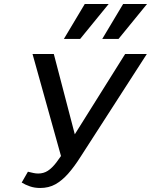

<svg xmlns="http://www.w3.org/2000/svg" viewBox="-20 -927 752 956"><path d="M180 9Q152 9 129 1Q106 -7 88 -18L119 -72Q135 -68 147 -65.5Q159 -63 170 -63Q197 -63 218 -76.5Q239 -90 260.5 -118Q282 -146 309 -189L603 -658H711L381 -146Q350 -97 319.5 -62.5Q289 -28 256 -9.5Q223 9 180 9ZM291 -124 142 -658H248L370 -191ZM298 -733 402 -907H521L379 -733ZM489 -733 593 -907H712L570 -733Z"/></svg>

Font: Ysabeau SemiBold
Style: Italic
Weight: 600
Italic angle: -12°
Designer: Christian Thalmann (Catharsis Fonts)
Version: Version 2.002